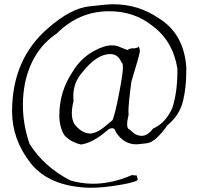

<svg xmlns="http://www.w3.org/2000/svg" viewBox="-20 -725 941 906"><path d="M409 161Q469 161 549 147Q629 133 630 122Q626 109 626 105Q626 104 626 103.5Q626 103 603 101Q508 142 419 142Q364 142 311 126Q186 61 119 -47Q88 -139 88 -229Q88 -281 98 -333Q132 -490 248 -567Q353 -672 495 -672Q613 -672 698 -604Q795 -533 817 -403V-388Q817 -292 794 -218Q763 -145 702 -118Q677 -84 648 -84Q631 -84 613 -95Q594 -113 585 -118Q580 -124 580 -139Q580 -156 587 -184L586 -198Q586 -236 600 -340Q640 -470 640 -484Q640 -496 633 -507V-505Q633 -500 615 -497H601Q589 -495 581 -489Q572 -492 548 -502Q530 -511 508 -511Q470 -511 421 -483Q360 -449 323 -387Q260 -293 260 -181Q260 -126 283 -88Q313 -54 363 -43Q419 -52 483 -107Q496 -120 510 -120Q522 -120 526 -103Q563 -44 623 -44Q632 -44 673 -49Q714 -54 771 -135Q827 -180 844 -250Q859 -312 859 -390V-409Q847 -567 729 -639Q633 -705 513 -705Q488 -705 400.5 -695Q313 -685 208 -593Q37 -447 37 -199Q37 -67 124 44Q211 155 401 161ZM411 -95H407Q365 -95 330 -141Q319 -162 319 -191Q319 -216 327 -248L326 -272Q326 -335 367 -382Q436 -470 500 -470Q537 -470 553 -431Q560 -429 560 -407Q560 -376 541 -279.5Q522 -183 511 -158Q495 -144 468 -122.5Q441 -101 411 -95Z"/></svg>

Font: Xiaobo Songti 小帛宋体
Style: Regular
Weight: 400
Version: Version 1.501;March 17, 2024;FontCreator 14.0.0.2814 64-bit